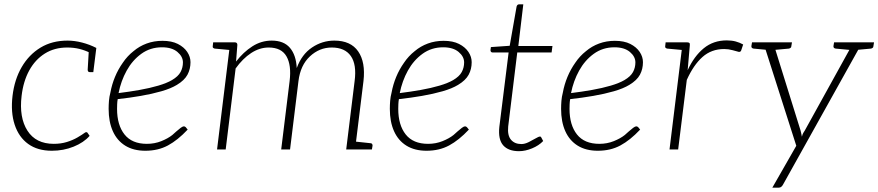

<svg xmlns="http://www.w3.org/2000/svg" viewBox="-20 -692 4067 889"><path d="M220 6Q154 6 110.5 -25.5Q67 -57 48 -114.5Q29 -172 38 -248Q47 -324 80.5 -381.5Q114 -439 167.5 -471.5Q221 -504 293 -504Q325 -504 360 -495Q395 -486 426 -470L423 -446L398 -447Q374 -459 348 -465.5Q322 -472 291 -472Q232 -472 187.5 -444Q143 -416 115.5 -366Q88 -316 80 -248Q68 -148 107 -87Q146 -26 229 -26Q262 -26 289.5 -34.5Q317 -43 338.5 -55.5Q360 -68 375 -79Q383 -82 386 -76L395 -63Q368 -32 321 -13Q274 6 220 6ZM391 -455 423 -446 412 -358H396Q390 -358 388 -361.5Q386 -365 386 -369Z M653 6Q598 6 560 -17.5Q522 -41 502.5 -84.5Q483 -128 483 -188Q483 -206 484.5 -225Q486 -244 491 -263Q498 -301 512.5 -336Q527 -371 549 -402Q559 -417 571.5 -430.5Q584 -444 598 -455Q625 -478 659 -490.5Q693 -503 732 -503Q775 -503 803.5 -488.5Q832 -474 847 -451.5Q862 -429 862 -404Q862 -372 848 -346Q834 -320 799 -299Q771 -282 727.5 -269.5Q684 -257 632 -248Q580 -239 525 -233Q523 -222 522.5 -209.5Q522 -197 522 -188Q522 -113 556.5 -69.5Q591 -26 660 -26Q696 -26 727 -38.5Q758 -51 778 -67Q786 -74 796.5 -83.5Q807 -93 816.5 -100Q826 -107 831 -107Q836 -107 840 -103L849 -92Q803 -43 757.5 -18.5Q712 6 653 6ZM529 -261Q578 -267 626 -275.5Q674 -284 713 -295.5Q752 -307 776 -321Q805 -338 816 -358.5Q827 -379 827 -403Q827 -430 801.5 -451.5Q776 -473 730 -473Q676 -473 634.5 -443Q593 -413 566.5 -365Q540 -317 529 -261Z M985 0 1046 -496H1067Q1079 -496 1079 -484L1073 -407Q1107 -451 1148.5 -477.5Q1190 -504 1238 -504Q1294 -504 1322.5 -470.5Q1351 -437 1354 -377Q1377 -440 1424.5 -472Q1472 -504 1528 -504Q1604 -504 1638.5 -454Q1673 -404 1663 -317L1624 0H1583L1622 -317Q1632 -393 1604.5 -432.5Q1577 -472 1516 -472Q1459 -472 1415 -431Q1371 -390 1362 -317L1323 0H1282L1321 -317Q1330 -390 1306.5 -431Q1283 -472 1224 -472Q1182 -472 1143 -446.5Q1104 -421 1071 -375L1025 0ZM1059 -496 1050 -460 974 -467Q970 -468 967 -470.5Q964 -473 965 -478L967 -496ZM1611 0 1620 -37 1695 -29Q1700 -29 1702.5 -26Q1705 -23 1705 -18L1702 0Z M1955 6Q1900 6 1862 -17.5Q1824 -41 1804.5 -84.5Q1785 -128 1785 -188Q1785 -206 1786.5 -225Q1788 -244 1793 -263Q1800 -301 1814.5 -336Q1829 -371 1851 -402Q1861 -417 1873.5 -430.5Q1886 -444 1900 -455Q1927 -478 1961 -490.5Q1995 -503 2034 -503Q2077 -503 2105.5 -488.5Q2134 -474 2149 -451.5Q2164 -429 2164 -404Q2164 -372 2150 -346Q2136 -320 2101 -299Q2073 -282 2029.5 -269.5Q1986 -257 1934 -248Q1882 -239 1827 -233Q1825 -222 1824.5 -209.5Q1824 -197 1824 -188Q1824 -113 1858.5 -69.5Q1893 -26 1962 -26Q1998 -26 2029 -38.5Q2060 -51 2080 -67Q2088 -74 2098.5 -83.5Q2109 -93 2118.5 -100Q2128 -107 2133 -107Q2138 -107 2142 -103L2151 -92Q2105 -43 2059.5 -18.5Q2014 6 1955 6ZM1831 -261Q1880 -267 1928 -275.5Q1976 -284 2015 -295.5Q2054 -307 2078 -321Q2107 -338 2118 -358.5Q2129 -379 2129 -403Q2129 -430 2103.5 -451.5Q2078 -473 2032 -473Q1978 -473 1936.5 -443Q1895 -413 1868.5 -365Q1842 -317 1831 -261Z M2383 8Q2334 8 2310 -19Q2286 -46 2292 -104L2335 -449H2261Q2256 -449 2253.5 -452Q2251 -455 2251 -460L2253 -474L2340 -480L2372 -662Q2375 -672 2384 -672H2403L2380 -479H2538L2534 -449H2375L2333 -106Q2329 -65 2346 -45Q2363 -25 2394 -25Q2410 -25 2428 -34Q2446 -43 2460.5 -51.5Q2475 -60 2480 -60Q2484 -60 2486 -56L2495 -39Q2475 -18 2443.5 -5Q2412 8 2383 8Z M2748 6Q2693 6 2655 -17.5Q2617 -41 2597.5 -84.5Q2578 -128 2578 -188Q2578 -206 2579.5 -225Q2581 -244 2586 -263Q2593 -301 2607.5 -336Q2622 -371 2644 -402Q2654 -417 2666.5 -430.5Q2679 -444 2693 -455Q2720 -478 2754 -490.5Q2788 -503 2827 -503Q2870 -503 2898.5 -488.5Q2927 -474 2942 -451.5Q2957 -429 2957 -404Q2957 -372 2943 -346Q2929 -320 2894 -299Q2866 -282 2822.5 -269.5Q2779 -257 2727 -248Q2675 -239 2620 -233Q2618 -222 2617.5 -209.5Q2617 -197 2617 -188Q2617 -113 2651.5 -69.5Q2686 -26 2755 -26Q2791 -26 2822 -38.5Q2853 -51 2873 -67Q2881 -74 2891.5 -83.5Q2902 -93 2911.5 -100Q2921 -107 2926 -107Q2931 -107 2935 -103L2944 -92Q2898 -43 2852.5 -18.5Q2807 6 2748 6ZM2624 -261Q2673 -267 2721 -275.5Q2769 -284 2808 -295.5Q2847 -307 2871 -321Q2900 -338 2911 -358.5Q2922 -379 2922 -403Q2922 -430 2896.5 -451.5Q2871 -473 2825 -473Q2771 -473 2729.5 -443Q2688 -413 2661.5 -365Q2635 -317 2624 -261Z M3080 0 3141 -496H3161Q3169 -496 3172 -493Q3175 -490 3174 -482L3164 -367Q3194 -432 3238.5 -468.5Q3283 -505 3345 -505Q3368 -505 3386.5 -500Q3405 -495 3421 -486L3412 -459Q3411 -455 3407.5 -453Q3404 -451 3400 -452Q3392 -454 3372.5 -459.5Q3353 -465 3333 -465Q3274 -465 3232.5 -428Q3191 -391 3160 -322L3120 0ZM3154 -496 3145 -460 3069 -467Q3065 -468 3062 -470.5Q3059 -473 3060 -478L3062 -496Z M3556 177 3667 -17 3514 -496H3548Q3555 -496 3558 -492.5Q3561 -489 3563 -485L3687 -87Q3688 -82 3690 -74Q3692 -66 3693 -59Q3694 -65 3696 -69.5Q3698 -74 3700.5 -78.5Q3703 -83 3706 -87L3926 -485Q3928 -490 3933 -493Q3938 -496 3942 -496H3973L3606 162Q3603 168 3598 172.5Q3593 177 3585 177ZM3542 -482 3543 -496H3581L3580 -482ZM3912 -482 3914 -496H3952L3950 -482ZM3553 -496 3544 -460 3469 -467Q3464 -468 3461.5 -470.5Q3459 -473 3459 -478L3462 -496ZM3647 -496 3644 -478Q3644 -473 3640.5 -470.5Q3637 -468 3633 -467L3556 -460L3555 -496ZM3933 -496 3924 -460 3849 -467Q3844 -468 3841.5 -470.5Q3839 -473 3839 -478L3842 -496ZM4027 -496 4024 -478Q4024 -473 4020.5 -470.5Q4017 -468 4013 -467L3936 -460L3935 -496Z"/></svg>

Font: Aleo ExtraLight
Style: Italic
Weight: 250
Italic angle: -7°
Designer: Alessio Laiso
Foundry: Alessio Laiso
Version: Version 2.001;gftools[0.9.29]